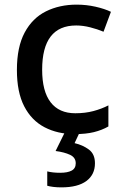

<svg xmlns="http://www.w3.org/2000/svg" viewBox="-20 -569 531 829"><path d="M303 10Q229 10 172.5 -19.5Q116 -49 84.5 -110Q53 -171 53 -267Q53 -366 86.5 -428.5Q120 -491 178.5 -520Q237 -549 311 -549Q353 -549 392.5 -540Q432 -531 459 -518L427 -432Q401 -443 369.5 -451Q338 -459 309 -459Q162 -459 162 -268Q162 -175 198.5 -127.5Q235 -80 305 -80Q348 -80 383.5 -89.5Q419 -99 448 -114V-23Q420 -7 385.5 1.5Q351 10 303 10ZM390 136Q390 185 353 212.5Q316 240 245 240Q226 240 210 238Q194 236 184 233V171Q207 177 240 177Q272 177 289.5 167.5Q307 158 307 136Q307 111 282.5 99.5Q258 88 220 83L261 0H325L302 49Q337 57 363.5 76.5Q390 96 390 136Z"/></svg>

Font: Noto Sans Thai Looped Medium
Style: Regular
Weight: 500
Designer: Sasikarn Vongin, Ben Mitchell
Foundry: The Fontpad Ltd
Version: Version 1.001; ttfautohint (v1.8.4.7-5d5b)